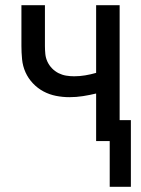

<svg xmlns="http://www.w3.org/2000/svg" viewBox="-20 -540 540 735"><path d="M400 175V0H348V-182Q323 -176 297.5 -172Q272 -168 246 -168Q220 -168 194.5 -173Q169 -178 146.5 -190Q124 -202 106 -221Q88 -240 77.5 -263.5Q67 -287 64.5 -313Q62 -339 62 -364V-520H152V-364Q152 -349 153.5 -333.5Q155 -318 161.5 -304Q168 -290 179 -278.5Q190 -267 204 -260Q218 -253 233 -250.5Q248 -248 264 -248Q285 -248 306 -251.5Q327 -255 348 -261V-520H438V-80H481V175Z"/></svg>

Font: Iosevka SS04 Medium
Style: Regular
Weight: 500
Monospace: yes
Designer: Belleve Invis
Foundry: Belleve Invis
Version: Version 19.0.0; ttfautohint (v1.8.4)